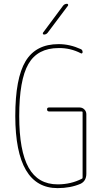

<svg xmlns="http://www.w3.org/2000/svg" viewBox="-20 -970 540 1000"><path d="M209 -790Q205.1 -790 203.6 -793.5Q202.1 -796.9 204.1 -799.8L308.6 -940.4Q316.4 -950.2 329.1 -950.2Q333 -950.2 334.5 -946.8Q335.9 -943.4 334 -940.4L228.5 -799.8Q220.7 -790 209 -790ZM280.3 9.8Q60.5 9.8 59.6 -365.2Q59.6 -562.5 113.3 -651.4Q167 -740.2 285.2 -740.2Q343.8 -740.2 401.4 -713.9Q410.2 -710 410.2 -698.2Q410.2 -694.3 407.2 -692.4Q404.3 -690.4 401.4 -692.4Q346.7 -720.7 285.2 -719.7Q175.8 -719.7 127.9 -636.7Q80.1 -553.7 80.1 -365.2Q80.1 -184.6 128.9 -97.2Q177.7 -9.8 280.3 -9.8Q349.6 -9.8 406.2 -39.1Q410.2 -40 410.2 -45.9V-384.8Q410.2 -389.6 405.3 -389.6H235.4Q225.6 -389.6 225.1 -399.9Q224.6 -410.2 235.4 -410.2H394.5Q409.2 -410.2 419.4 -399.9Q429.7 -389.6 429.7 -375V-65.4Q429.7 -27.3 399.4 -12.7Q346.7 9.8 280.3 9.8Z"/></svg>

Font: Rounded-X Mgen+ 1m thin
Style: Regular
Weight: 100
Designer: [Source Han Sans]
Ryoko NISHIZUKA  (kana & ideographs); Paul D. Hunt (Latin, Greek & Cyrillic); Wenlong ZHANG  (bopomofo
Version: Version 1.059.20150602